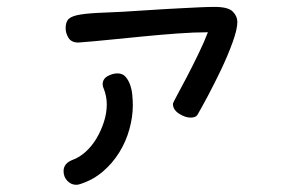

<svg xmlns="http://www.w3.org/2000/svg" viewBox="-20 -548 845 547"><path d="M203.1 -426.8Q183.6 -426.8 175.3 -439.9Q167 -453.1 167 -467.8Q167 -486.3 176.3 -494.6Q185.5 -502.9 210.4 -506.8Q235.4 -510.7 279.8 -512.2Q324.2 -513.7 394.5 -518.6Q420.9 -520.5 448.7 -522Q476.6 -523.4 502.4 -524.9Q528.3 -526.4 551.3 -527.3Q574.2 -528.3 591.8 -528.3Q629.9 -528.3 643.1 -515.1Q656.2 -502 656.2 -485.4Q656.2 -464.8 642.6 -427.2Q628.9 -389.6 609.9 -349.6Q590.8 -309.6 571.8 -273.9Q552.7 -238.3 543 -221.7Q540 -216.8 534.7 -214.8Q529.3 -212.9 523.4 -212.9Q507.8 -212.9 490.2 -224.1Q472.7 -235.4 472.7 -252Q472.7 -254.9 484.4 -276.4Q496.1 -297.9 512.2 -328.6Q528.3 -359.4 544.9 -393.6Q561.5 -427.7 572.3 -456.1Q533.2 -456.1 485.8 -452.6Q438.5 -449.2 388.7 -444.3Q338.9 -439.5 290.5 -434.6Q242.2 -429.7 203.1 -426.8ZM275.4 -295.9Q272.5 -301.8 272.5 -307.6Q272.5 -323.2 286.6 -331.1Q300.8 -338.9 314.5 -338.9Q329.1 -338.9 337.4 -329.6Q345.7 -320.3 350.6 -306.6Q355.5 -293 356.9 -277.3Q358.4 -261.7 358.4 -248Q358.4 -214.8 348.6 -179.7Q338.9 -144.5 319.8 -113.8Q300.8 -83 273.4 -59.6Q246.1 -36.1 210.9 -24.4Q203.1 -21.5 197.3 -21.5Q182.6 -21.5 171.9 -32.7Q161.1 -43.9 161.1 -60.5Q161.1 -83 187.5 -92.8Q206.1 -99.6 223.6 -115.2Q241.2 -130.9 254.4 -152.8Q267.6 -174.8 275.9 -200.2Q284.2 -225.6 284.2 -251Q284.2 -273.4 275.4 -295.9Z"/></svg>

Font: Gamja Flower
Style: Regular
Weight: 400
Designer: YoonDesign Inc.
Foundry: YoonDesign Inc.
Version: Version 3.00;build 20171102